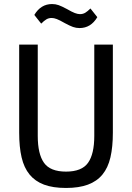

<svg xmlns="http://www.w3.org/2000/svg" viewBox="-20 -919 654 951"><path d="M167 -698V-246Q167 -156 198 -112.5Q229 -69 307 -69Q385 -69 416 -112.5Q447 -156 447 -246V-698H539V-262Q539 -191 527 -139.5Q515 -88 487.5 -54.5Q460 -21 415.5 -4.5Q371 12 307 12Q242 12 198 -4.5Q154 -21 126.5 -54.5Q99 -88 87 -139.5Q75 -191 75 -262V-698ZM374 -780Q357 -780 341.5 -785.5Q326 -791 300 -805Q276 -819 261.5 -824.5Q247 -830 236 -830Q221 -830 209.5 -823Q198 -816 184 -802L150 -845Q182 -899 238 -899Q255 -899 270.5 -893.5Q286 -888 312 -874Q336 -860 350.5 -854.5Q365 -849 376 -849Q391 -849 402.5 -856Q414 -863 428 -877L462 -834Q430 -780 374 -780Z"/></svg>

Font: IBM Plex Sans Condensed Text
Style: Regular
Weight: 450
Width: 3
Designer: Mike Abbink, Paul van der Laan, Pieter van Rosmalen
Foundry: Bold Monday
Version: Version 1.1